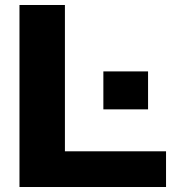

<svg xmlns="http://www.w3.org/2000/svg" viewBox="-20 -749 723 769"><path d="M58 0V-729H240V-143H645V0ZM394 -311V-463H573V-311Z"/></svg>

Font: Hubot Sans SemiExpanded
Style: Bold
Weight: 700
Width: 6
Designer: Deni Anggara
Foundry: GitHub, Inc., Subsidiary of Microsoft Corporation
Version: Version 2.000